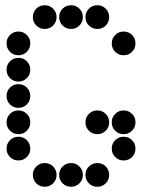

<svg xmlns="http://www.w3.org/2000/svg" viewBox="-20 -715 640 730"><path d="M149 -695Q131 -695 118 -682Q105 -669 105 -651V-649Q105 -631 118 -618Q131 -605 149 -605H151Q169 -605 182 -618Q195 -631 195 -649V-651Q195 -669 182 -682Q169 -695 151 -695ZM249 -695Q231 -695 218 -682Q205 -669 205 -651V-649Q205 -631 218 -618Q231 -605 249 -605H251Q269 -605 282 -618Q295 -631 295 -649V-651Q295 -669 282 -682Q269 -695 251 -695ZM349 -695Q331 -695 318 -682Q305 -669 305 -651V-649Q305 -631 318 -618Q331 -605 349 -605H351Q369 -605 382 -618Q395 -631 395 -649V-651Q395 -669 382 -682Q369 -695 351 -695ZM49 -595Q31 -595 18 -582Q5 -569 5 -551V-549Q5 -531 18 -518Q31 -505 49 -505H51Q69 -505 82 -518Q95 -531 95 -549V-551Q95 -569 82 -582Q69 -595 51 -595ZM449 -595Q431 -595 418 -582Q405 -569 405 -551V-549Q405 -531 418 -518Q431 -505 449 -505H451Q469 -505 482 -518Q495 -531 495 -549V-551Q495 -569 482 -582Q469 -595 451 -595ZM49 -495Q31 -495 18 -482Q5 -469 5 -451V-449Q5 -431 18 -418Q31 -405 49 -405H51Q69 -405 82 -418Q95 -431 95 -449V-451Q95 -469 82 -482Q69 -495 51 -495ZM49 -395Q31 -395 18 -382Q5 -369 5 -351V-349Q5 -331 18 -318Q31 -305 49 -305H51Q69 -305 82 -318Q95 -331 95 -349V-351Q95 -369 82 -382Q69 -395 51 -395ZM49 -295Q31 -295 18 -282Q5 -269 5 -251V-249Q5 -231 18 -218Q31 -205 49 -205H51Q69 -205 82 -218Q95 -231 95 -249V-251Q95 -269 82 -282Q69 -295 51 -295ZM349 -295Q331 -295 318 -282Q305 -269 305 -251V-249Q305 -231 318 -218Q331 -205 349 -205H351Q369 -205 382 -218Q395 -231 395 -249V-251Q395 -269 382 -282Q369 -295 351 -295ZM449 -295Q431 -295 418 -282Q405 -269 405 -251V-249Q405 -231 418 -218Q431 -205 449 -205H451Q469 -205 482 -218Q495 -231 495 -249V-251Q495 -269 482 -282Q469 -295 451 -295ZM49 -195Q31 -195 18 -182Q5 -169 5 -151V-149Q5 -131 18 -118Q31 -105 49 -105H51Q69 -105 82 -118Q95 -131 95 -149V-151Q95 -169 82 -182Q69 -195 51 -195ZM449 -195Q431 -195 418 -182Q405 -169 405 -151V-149Q405 -131 418 -118Q431 -105 449 -105H451Q469 -105 482 -118Q495 -131 495 -149V-151Q495 -169 482 -182Q469 -195 451 -195ZM149 -95Q131 -95 118 -82Q105 -69 105 -51V-49Q105 -31 118 -18Q131 -5 149 -5H151Q169 -5 182 -18Q195 -31 195 -49V-51Q195 -69 182 -82Q169 -95 151 -95ZM249 -95Q231 -95 218 -82Q205 -69 205 -51V-49Q205 -31 218 -18Q231 -5 249 -5H251Q269 -5 282 -18Q295 -31 295 -49V-51Q295 -69 282 -82Q269 -95 251 -95ZM349 -95Q331 -95 318 -82Q305 -69 305 -51V-49Q305 -31 318 -18Q331 -5 349 -5H351Q369 -5 382 -18Q395 -31 395 -49V-51Q395 -69 382 -82Q369 -95 351 -95Z"/></svg>

Font: Doto Rounded Black
Style: Regular
Weight: 900
Monospace: yes
Version: Version 1.000